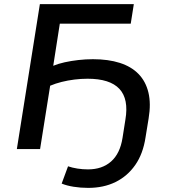

<svg xmlns="http://www.w3.org/2000/svg" viewBox="-20 -725 822 934"><path d="M409 189Q372 189 338 183.5Q304 178 280 168L311 84Q331 91 356.5 95Q382 99 408 99Q477 99 520.5 60.5Q564 22 576 -54L590 -143Q607 -243 561 -292.5Q515 -342 406 -342Q374 -342 342 -338Q310 -334 280 -326.5Q250 -319 224 -308L175 0H62L174 -705H631L616 -610H271L239 -405Q263 -415 294.5 -422Q326 -429 361.5 -433Q397 -437 432 -437Q507 -437 563 -419Q619 -401 654 -365Q689 -329 702 -275Q715 -221 703 -149L688 -57Q676 23 638 77.5Q600 132 542 160.5Q484 189 409 189Z"/></svg>

Font: Nunito Sans 10pt SemiExpanded SemiBold
Style: Italic
Weight: 600
Width: 6
Italic angle: -9°
Designer: Vernon Adams
Foundry: Vernon Adams
Version: Version 3.101;gftools[0.9.27]